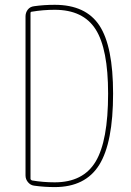

<svg xmlns="http://www.w3.org/2000/svg" viewBox="-20 -760 540 790"><path d="M105.5 -706.1V-24.4Q105.5 -20.5 111.3 -17.6Q157.2 -9.8 205.1 -9.8Q322.3 -9.8 373.5 -95.2Q424.8 -180.7 424.8 -375Q424.8 -558.6 373.5 -639.2Q322.3 -719.7 205.1 -719.7Q157.2 -719.7 111.3 -711.9Q105.5 -711.9 105.5 -706.1ZM120.1 3.9Q105.5 2 95.2 -10.3Q85 -22.5 85 -38.1V-692.4Q85 -708 94.2 -720.2Q103.5 -732.4 120.1 -734.4Q160.2 -740.2 205.1 -740.2Q333 -740.2 389.2 -654.8Q445.3 -569.3 445.3 -375Q445.3 -172.9 388.2 -81.5Q331.1 9.8 205.1 9.8Q162.1 9.8 120.1 3.9Z"/></svg>

Font: Rounded Mgen+ 1m thin
Style: Regular
Weight: 100
Designer: [Source Han Sans]
Ryoko NISHIZUKA  (kana & ideographs); Paul D. Hunt (Latin, Greek & Cyrillic); Wenlong ZHANG  (bopomofo
Version: Version 1.059.20150602